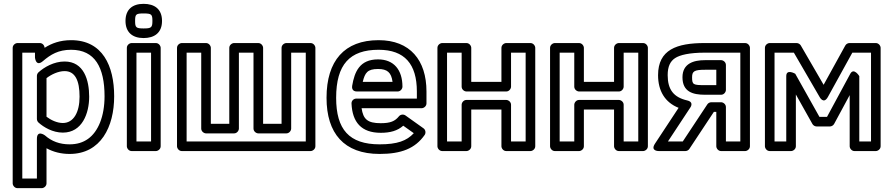

<svg xmlns="http://www.w3.org/2000/svg" viewBox="-20 -761 4641 999"><path d="M350 -502C474.2 -502 524 -409.7 524 -260C524 -156 491.1 -76.1 438 -38.4C411.6 -19.6 380.3 -10 342 -10C290.7 -10 249 -25.5 213.6 -56.7C213.6 -56.7 172 -87.4 172 -38V168H96V-487H162V-462C162 -462 165.8 -410.9 203.3 -443C243.4 -477.4 283.8 -502 350 -502ZM574 -260C574 -418.1 513.7 -552 350 -552C293 -552 248.6 -535.6 212.1 -512.2C211 -525.4 201.3 -537 187 -537H71C60.3 -537 46 -527.1 46 -512V193C46 203.7 55.9 218 71 218H197C207.7 218 222 208.1 222 193V10.3C257 29.7 298 40 342 40C504.5 40 574 -101.3 574 -260ZM307 -71C407.6 -71 444 -171.2 444 -258C444 -343.7 416.9 -441 316 -441C260.4 -441 209.6 -411.3 180.1 -384.5C174.9 -379.7 172 -372.3 172 -366V-142C172 -134.8 175.5 -127.7 180.3 -123.4C207.4 -99 254.1 -71 307 -71ZM307 -121C276.6 -121 244.4 -136.5 222 -153.7V-354.4C245.7 -373 282.7 -391 316 -391C370.8 -391 394 -342.3 394 -258C394 -176.8 362.9 -121 307 -121Z M727 -691C768.3 -691 773 -686.7 773 -652C773 -617.7 767.2 -613 727 -613C687.3 -613 683 -618.5 683 -652C683 -686.8 687.1 -691 727 -691ZM727 -741C669.4 -741 633 -712 633 -652C633 -593.8 668.4 -563 727 -563C782.8 -563 823 -589.8 823 -652C823 -713.8 784.1 -741 727 -741ZM690 -25V-487H766V-25ZM640 0C640 10.7 649.9 25 665 25H791C801.7 25 816 15.1 816 0V-512C816 -522.7 806.1 -537 791 -537H665C654.3 -537 640 -527.1 640 -512Z M1495 -92V-487H1571V-25H951V-487H1027V-92C1027 -76.9 1041.3 -67 1052 -67H1198C1213.1 -67 1223 -81.3 1223 -92V-487H1299V-92C1299 -76.9 1313.3 -67 1324 -67H1470C1485.1 -67 1495 -81.3 1495 -92ZM1445 -117H1349V-512C1349 -522.7 1339.1 -537 1324 -537H1198C1187.3 -537 1173 -527.1 1173 -512V-117H1077V-512C1077 -522.7 1067.1 -537 1052 -537H926C915.3 -537 901 -527.1 901 -512V0C901 10.7 910.9 25 926 25H1596C1606.7 25 1621 15.1 1621 0V-512C1621 -522.7 1611.1 -537 1596 -537H1470C1459.3 -537 1445 -527.1 1445 -512Z M1950 -502C2085.5 -502 2149 -427.4 2149 -285V-248H1834C1820.9 -248 1808.3 -237.5 1809 -221.9C1813.3 -125.5 1859.7 -70 1961 -70C2009.9 -70 2048.1 -80.3 2078.2 -107L2133 -68C2096.4 -28.2 2047.1 -10 1955 -10C1796.4 -10 1729 -87.6 1729 -252C1729 -425.7 1799.9 -502 1950 -502ZM1950 -552C1772.1 -552 1679 -444.9 1679 -252C1679 -67.5 1769.6 40 1955 40C2067.9 40 2140 11.6 2189.4 -58.6C2196.5 -68.6 2195.1 -85.1 2183.5 -93.4L2089.5 -160.4C2080 -167.1 2064.2 -166.4 2055.6 -155.7C2035.2 -130.5 2011.7 -120 1961 -120C1891.7 -120 1869.8 -141.2 1861.4 -198H2174C2184.7 -198 2199 -207.9 2199 -223V-285C2199 -447.4 2113.8 -552 1950 -552ZM2074 -310C2074 -397.1 2029.4 -452 1947 -452C1851.6 -452 1824.7 -388.1 1812.3 -314.1C1811.1 -306.7 1810.4 -285 1837 -285H2049C2064.1 -285 2074 -299.3 2074 -310ZM2022.5 -335H1867.4C1879.1 -382.8 1892 -402 1947 -402C1995.1 -402 2015.9 -384.2 2022.5 -335Z M2715 -25H2639V-216C2639 -231.1 2624.7 -241 2614 -241H2407C2391.9 -241 2382 -226.7 2382 -216V-25H2306V-487H2382V-310C2382 -294.9 2396.3 -285 2407 -285H2614C2629.1 -285 2639 -299.3 2639 -310V-487H2715ZM2740 25C2750.7 25 2765 15.1 2765 0V-512C2765 -522.7 2755.1 -537 2740 -537H2614C2603.3 -537 2589 -527.1 2589 -512V-335H2432V-512C2432 -522.7 2422.1 -537 2407 -537H2281C2270.3 -537 2256 -527.1 2256 -512V0C2256 10.7 2265.9 25 2281 25H2407C2417.7 25 2432 15.1 2432 0V-191H2589V0C2589 10.7 2598.9 25 2614 25Z M3301 -25H3225V-216C3225 -231.1 3210.7 -241 3200 -241H2993C2977.9 -241 2968 -226.7 2968 -216V-25H2892V-487H2968V-310C2968 -294.9 2982.3 -285 2993 -285H3200C3215.1 -285 3225 -299.3 3225 -310V-487H3301ZM3326 25C3336.7 25 3351 15.1 3351 0V-512C3351 -522.7 3341.1 -537 3326 -537H3200C3189.3 -537 3175 -527.1 3175 -512V-335H3018V-512C3018 -522.7 3008.1 -537 2993 -537H2867C2856.3 -537 2842 -527.1 2842 -512V0C2842 10.7 2851.9 25 2867 25H2993C3003.7 25 3018 15.1 3018 0V-191H3175V0C3175 10.7 3184.9 25 3200 25Z M3455.4 -25 3570.9 -200.2C3570.9 -200.2 3594.1 -229.4 3555.6 -238.4C3485.4 -254.6 3454 -294.4 3454 -370C3454 -415.4 3467.6 -441.9 3492 -458.3C3517.2 -475.3 3568.5 -487 3646 -487H3832V-25H3757V-204C3757 -219.1 3742.7 -229 3732 -229H3681C3672.5 -229 3664.4 -224.3 3660.2 -217.8L3532.6 -25ZM3404 -370C3404 -288.5 3439.6 -228.1 3510.8 -200L3388.1 -13.8C3361.5 26.6 3409 25 3409 25H3546C3553.8 25 3562.2 20.9 3566.8 13.8L3694.4 -179H3707V0C3707 10.7 3716.9 25 3732 25H3857C3867.7 25 3882 15.1 3882 0V-512C3882 -522.7 3872.1 -537 3857 -537H3646C3500.8 -537 3404 -502.5 3404 -370ZM3648 -448C3589.8 -448 3531 -431.1 3531 -359C3531 -283.6 3584.1 -268 3648 -268H3732C3747.1 -268 3757 -282.3 3757 -293V-423C3757 -438.1 3742.7 -448 3732 -448ZM3648 -398H3707V-318H3648C3586.7 -318 3581 -320.1 3581 -359C3581 -390.3 3592.7 -398 3648 -398Z M4512 -25H4451V-365C4451 -365 4422.6 -411.3 4404 -376.9L4283.1 -153H4243.6L4117.8 -377.2C4117.8 -377.2 4071 -404.5 4071 -365V-25H4010V-487H4110.6L4244.4 -256.5C4244.4 -256.5 4265.1 -215.6 4287.9 -256.9L4414.8 -487H4512ZM4537 25C4547.7 25 4562 15.1 4562 0V-512C4562 -522.7 4552.1 -537 4537 -537H4400C4392 -537 4382.6 -532.3 4378.1 -524.1L4265.4 -319.8L4146.6 -524.5C4142.9 -531 4134.2 -537 4125 -537H3985C3974.3 -537 3960 -527.1 3960 -512V0C3960 10.7 3969.9 25 3985 25H4096C4106.7 25 4121 15.1 4121 0V-269.4L4207.2 -115.8C4211 -108.9 4219.7 -103 4229 -103H4298C4306.2 -103 4315.5 -107.9 4320 -116.1L4401 -266.1V0C4401 10.7 4410.9 25 4426 25Z"/></svg>

Font: Fog Sans
Style: Outline
Weight: 700
Foundry: Intel Corporation
Version: Version 1.00